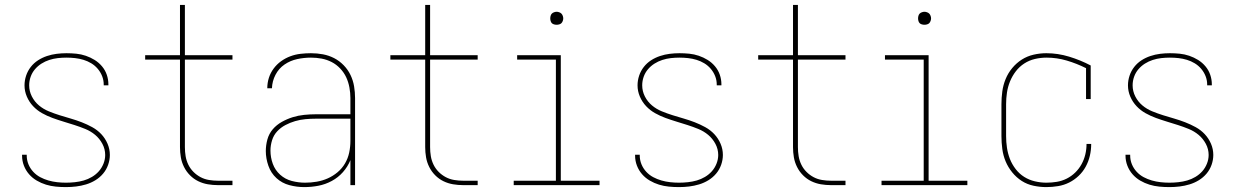

<svg xmlns="http://www.w3.org/2000/svg" viewBox="-20 -755 5040 783"><path d="M249 8Q228 8 207.5 6Q187 4 167.5 -2Q148 -8 130 -18.5Q112 -29 98.5 -44.5Q85 -60 77.5 -79.5Q70 -99 70 -120Q70 -121 70 -122Q70 -123 70 -124H89Q89 -123 89 -122Q89 -121 89 -121Q89 -102 96 -85Q103 -68 115.5 -54.5Q128 -41 144 -32.5Q160 -24 177.5 -19Q195 -14 213 -12Q231 -10 249 -10Q267 -10 285.5 -12Q304 -14 321.5 -19Q339 -24 355 -33.5Q371 -43 383 -56.5Q395 -70 402 -87.5Q409 -105 409 -123Q409 -147 397.5 -168.5Q386 -190 368 -205Q350 -220 328 -229Q306 -238 284 -245Q262 -252 239 -259Q216 -266 194 -274Q172 -282 151.5 -293.5Q131 -305 115 -322Q99 -339 89.5 -361Q80 -383 80 -407Q80 -427 86.5 -446.5Q93 -466 105.5 -482Q118 -498 135 -509Q152 -520 171.5 -526.5Q191 -533 211 -535.5Q231 -538 251 -538Q271 -538 291 -536Q311 -534 330 -527.5Q349 -521 366 -510.5Q383 -500 396 -484.5Q409 -469 415.5 -450Q422 -431 422 -411Q422 -410 422 -409Q422 -408 422 -407H403Q403 -407 403 -408Q403 -409 403 -410Q403 -428 396.5 -444.5Q390 -461 378.5 -474.5Q367 -488 352 -497Q337 -506 320.5 -511Q304 -516 286.5 -518Q269 -520 251 -520Q233 -520 215.5 -518Q198 -516 181 -510.5Q164 -505 149 -495.5Q134 -486 122.5 -472.5Q111 -459 105 -442Q99 -425 99 -407Q99 -383 110 -361.5Q121 -340 139 -325Q157 -310 179 -301Q201 -292 223.5 -285Q246 -278 268.5 -271.5Q291 -265 313 -256.5Q335 -248 356 -236.5Q377 -225 393 -208Q409 -191 418.5 -169Q428 -147 428 -123Q428 -103 421 -83Q414 -63 400.5 -47Q387 -31 369 -20Q351 -9 331 -3Q311 3 290.5 5.5Q270 8 249 8Z M869 0Q848 0 827.5 -3.5Q807 -7 788.5 -16Q770 -25 755 -40Q740 -55 730.5 -74Q721 -93 717.5 -113.5Q714 -134 714 -155V-512H572V-530H714V-735H734V-530H928V-512H734V-155Q734 -136 737 -118Q740 -100 748 -83.5Q756 -67 769 -54Q782 -41 798 -32.5Q814 -24 832.5 -21Q851 -18 869 -18H928V0Z M1221 8Q1190 8 1160 0Q1130 -8 1107.5 -28.5Q1085 -49 1074.5 -79Q1064 -109 1064 -139Q1064 -163 1070.5 -186.5Q1077 -210 1092.5 -228Q1108 -246 1129.5 -258Q1151 -270 1173.5 -277Q1196 -284 1220 -286.5Q1244 -289 1268 -289H1409V-355Q1409 -376 1405 -398Q1401 -420 1392 -439.5Q1383 -459 1367.5 -475.5Q1352 -492 1332.5 -502Q1313 -512 1291.5 -516Q1270 -520 1248 -520Q1220 -520 1192 -514Q1164 -508 1140.5 -492Q1117 -476 1103.5 -450Q1090 -424 1089 -395H1070Q1070 -417 1076.5 -437.5Q1083 -458 1096 -475.5Q1109 -493 1126.5 -505.5Q1144 -518 1164 -525.5Q1184 -533 1205.5 -535.5Q1227 -538 1248 -538Q1273 -538 1297 -533.5Q1321 -529 1342.5 -518Q1364 -507 1381.5 -489Q1399 -471 1409.5 -449Q1420 -427 1424 -403Q1428 -379 1428 -355V0H1409V-102Q1398 -75 1378.5 -53Q1359 -31 1333 -17Q1307 -3 1278.5 2.5Q1250 8 1221 8ZM1224 -10Q1248 -10 1271.5 -14Q1295 -18 1316.5 -27.5Q1338 -37 1356.5 -52.5Q1375 -68 1387 -88.5Q1399 -109 1404 -132.5Q1409 -156 1409 -180V-271H1268Q1247 -271 1225.5 -269Q1204 -267 1183.5 -261Q1163 -255 1144 -245Q1125 -235 1110.5 -219.5Q1096 -204 1089.5 -183Q1083 -162 1083 -141Q1083 -113 1092.5 -87Q1102 -61 1122.5 -42.5Q1143 -24 1170 -17Q1197 -10 1224 -10Z M1869 0Q1848 0 1827.5 -3.5Q1807 -7 1788.5 -16Q1770 -25 1755 -40Q1740 -55 1730.5 -74Q1721 -93 1717.5 -113.5Q1714 -134 1714 -155V-512H1572V-530H1714V-735H1734V-530H1928V-512H1734V-155Q1734 -136 1737 -118Q1740 -100 1748 -83.5Q1756 -67 1769 -54Q1782 -41 1798 -32.5Q1814 -24 1832.5 -21Q1851 -18 1869 -18H1928V0Z M2075 0V-18H2247V-512H2089V-530H2267V-18H2425V0ZM2250 -654Q2245 -654 2239.5 -655.5Q2234 -657 2230.5 -660.5Q2227 -664 2225.5 -669.5Q2224 -675 2224 -680Q2224 -685 2225.5 -690.5Q2227 -696 2230.5 -699.5Q2234 -703 2239.5 -705Q2245 -707 2250 -707Q2255 -707 2260.5 -705Q2266 -703 2269.5 -699.5Q2273 -696 2275 -690.5Q2277 -685 2277 -680Q2277 -675 2275 -669.5Q2273 -664 2269.5 -660.5Q2266 -657 2260.5 -655.5Q2255 -654 2250 -654Z M2749 8Q2728 8 2707.5 6Q2687 4 2667.5 -2Q2648 -8 2630 -18.5Q2612 -29 2598.5 -44.5Q2585 -60 2577.5 -79.5Q2570 -99 2570 -120Q2570 -121 2570 -122Q2570 -123 2570 -124H2589Q2589 -123 2589 -122Q2589 -121 2589 -121Q2589 -102 2596 -85Q2603 -68 2615.5 -54.5Q2628 -41 2644 -32.5Q2660 -24 2677.5 -19Q2695 -14 2713 -12Q2731 -10 2749 -10Q2767 -10 2785.5 -12Q2804 -14 2821.5 -19Q2839 -24 2855 -33.5Q2871 -43 2883 -56.5Q2895 -70 2902 -87.5Q2909 -105 2909 -123Q2909 -147 2897.5 -168.5Q2886 -190 2868 -205Q2850 -220 2828 -229Q2806 -238 2784 -245Q2762 -252 2739 -259Q2716 -266 2694 -274Q2672 -282 2651.5 -293.5Q2631 -305 2615 -322Q2599 -339 2589.5 -361Q2580 -383 2580 -407Q2580 -427 2586.5 -446.5Q2593 -466 2605.5 -482Q2618 -498 2635 -509Q2652 -520 2671.5 -526.5Q2691 -533 2711 -535.5Q2731 -538 2751 -538Q2771 -538 2791 -536Q2811 -534 2830 -527.5Q2849 -521 2866 -510.5Q2883 -500 2896 -484.5Q2909 -469 2915.5 -450Q2922 -431 2922 -411Q2922 -410 2922 -409Q2922 -408 2922 -407H2903Q2903 -407 2903 -408Q2903 -409 2903 -410Q2903 -428 2896.5 -444.5Q2890 -461 2878.5 -474.5Q2867 -488 2852 -497Q2837 -506 2820.5 -511Q2804 -516 2786.5 -518Q2769 -520 2751 -520Q2733 -520 2715.5 -518Q2698 -516 2681 -510.5Q2664 -505 2649 -495.5Q2634 -486 2622.5 -472.5Q2611 -459 2605 -442Q2599 -425 2599 -407Q2599 -383 2610 -361.5Q2621 -340 2639 -325Q2657 -310 2679 -301Q2701 -292 2723.5 -285Q2746 -278 2768.5 -271.5Q2791 -265 2813 -256.5Q2835 -248 2856 -236.5Q2877 -225 2893 -208Q2909 -191 2918.5 -169Q2928 -147 2928 -123Q2928 -103 2921 -83Q2914 -63 2900.5 -47Q2887 -31 2869 -20Q2851 -9 2831 -3Q2811 3 2790.5 5.5Q2770 8 2749 8Z M3369 0Q3348 0 3327.5 -3.5Q3307 -7 3288.5 -16Q3270 -25 3255 -40Q3240 -55 3230.5 -74Q3221 -93 3217.5 -113.5Q3214 -134 3214 -155V-512H3072V-530H3214V-735H3234V-530H3428V-512H3234V-155Q3234 -136 3237 -118Q3240 -100 3248 -83.5Q3256 -67 3269 -54Q3282 -41 3298 -32.5Q3314 -24 3332.5 -21Q3351 -18 3369 -18H3428V0Z M3575 0V-18H3747V-512H3589V-530H3767V-18H3925V0ZM3750 -654Q3745 -654 3739.5 -655.5Q3734 -657 3730.5 -660.5Q3727 -664 3725.5 -669.5Q3724 -675 3724 -680Q3724 -685 3725.5 -690.5Q3727 -696 3730.5 -699.5Q3734 -703 3739.5 -705Q3745 -707 3750 -707Q3755 -707 3760.5 -705Q3766 -703 3769.5 -699.5Q3773 -696 3775 -690.5Q3777 -685 3777 -680Q3777 -675 3775 -669.5Q3773 -664 3769.5 -660.5Q3766 -657 3760.5 -655.5Q3755 -654 3750 -654Z M4247 8Q4221 8 4195 2.5Q4169 -3 4147 -17Q4125 -31 4108 -52Q4091 -73 4081 -97Q4071 -121 4067.5 -147.5Q4064 -174 4064 -200V-330Q4064 -356 4067.5 -382Q4071 -408 4081 -432.5Q4091 -457 4108 -477.5Q4125 -498 4147 -512Q4169 -526 4195 -532Q4221 -538 4247 -538Q4294 -538 4340 -524Q4386 -510 4428 -488V-351H4409V-477Q4371 -496 4330.5 -508Q4290 -520 4248 -520Q4224 -520 4200.5 -514.5Q4177 -509 4157 -496Q4137 -483 4122.5 -464Q4108 -445 4099 -423Q4090 -401 4086.5 -377.5Q4083 -354 4083 -330V-200Q4083 -176 4086.5 -152.5Q4090 -129 4098.5 -107Q4107 -85 4122 -65.5Q4137 -46 4157 -33.5Q4177 -21 4200.5 -15.5Q4224 -10 4247 -10Q4269 -10 4290 -13.5Q4311 -17 4330 -26.5Q4349 -36 4364.5 -51Q4380 -66 4390.5 -85Q4401 -104 4406 -125Q4411 -146 4411 -167Q4411 -167 4411 -167.5Q4411 -168 4411 -168H4430Q4430 -168 4430 -167.5Q4430 -167 4430 -167Q4430 -143 4424.5 -119.5Q4419 -96 4407.5 -75Q4396 -54 4378.5 -37.5Q4361 -21 4340 -10.5Q4319 0 4295 4Q4271 8 4247 8Z M4749 8Q4728 8 4707.5 6Q4687 4 4667.5 -2Q4648 -8 4630 -18.5Q4612 -29 4598.5 -44.5Q4585 -60 4577.5 -79.5Q4570 -99 4570 -120Q4570 -121 4570 -122Q4570 -123 4570 -124H4589Q4589 -123 4589 -122Q4589 -121 4589 -121Q4589 -102 4596 -85Q4603 -68 4615.5 -54.5Q4628 -41 4644 -32.5Q4660 -24 4677.5 -19Q4695 -14 4713 -12Q4731 -10 4749 -10Q4767 -10 4785.5 -12Q4804 -14 4821.5 -19Q4839 -24 4855 -33.5Q4871 -43 4883 -56.5Q4895 -70 4902 -87.5Q4909 -105 4909 -123Q4909 -147 4897.5 -168.5Q4886 -190 4868 -205Q4850 -220 4828 -229Q4806 -238 4784 -245Q4762 -252 4739 -259Q4716 -266 4694 -274Q4672 -282 4651.5 -293.5Q4631 -305 4615 -322Q4599 -339 4589.5 -361Q4580 -383 4580 -407Q4580 -427 4586.5 -446.5Q4593 -466 4605.5 -482Q4618 -498 4635 -509Q4652 -520 4671.5 -526.5Q4691 -533 4711 -535.5Q4731 -538 4751 -538Q4771 -538 4791 -536Q4811 -534 4830 -527.5Q4849 -521 4866 -510.5Q4883 -500 4896 -484.5Q4909 -469 4915.5 -450Q4922 -431 4922 -411Q4922 -410 4922 -409Q4922 -408 4922 -407H4903Q4903 -407 4903 -408Q4903 -409 4903 -410Q4903 -428 4896.5 -444.5Q4890 -461 4878.5 -474.5Q4867 -488 4852 -497Q4837 -506 4820.5 -511Q4804 -516 4786.5 -518Q4769 -520 4751 -520Q4733 -520 4715.5 -518Q4698 -516 4681 -510.5Q4664 -505 4649 -495.5Q4634 -486 4622.5 -472.5Q4611 -459 4605 -442Q4599 -425 4599 -407Q4599 -383 4610 -361.5Q4621 -340 4639 -325Q4657 -310 4679 -301Q4701 -292 4723.5 -285Q4746 -278 4768.5 -271.5Q4791 -265 4813 -256.5Q4835 -248 4856 -236.5Q4877 -225 4893 -208Q4909 -191 4918.5 -169Q4928 -147 4928 -123Q4928 -103 4921 -83Q4914 -63 4900.5 -47Q4887 -31 4869 -20Q4851 -9 4831 -3Q4811 3 4790.5 5.5Q4770 8 4749 8Z"/></svg>

Font: iosevka_custom_sans_ss08 Thin
Style: Regular
Weight: 100
Designer: Belleve Invis
Foundry: Belleve Invis
Version: Version 10.3.0; ttfautohint (v1.8.3)